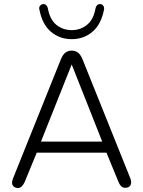

<svg xmlns="http://www.w3.org/2000/svg" viewBox="-20 -928 713 956"><path d="M40 -19Q40 -27 45 -40L284 -635Q294 -658 307 -667Q320 -676 337 -676Q354 -676 367 -667Q380 -658 390 -635L629 -40Q633 -28 633 -21Q633 7 602 7Q582 7 570 -22L510 -168H163L103 -22Q89 8 70 8Q57 8 48.5 1Q40 -6 40 -19ZM184 -223H489L337 -607ZM176 -881 175 -886Q175 -895 181 -901Q187 -907 195 -908Q204 -908 210 -902.5Q216 -897 218 -888Q228 -831 260.5 -804.5Q293 -778 337 -778Q381 -778 413.5 -804.5Q446 -831 456 -888Q458 -897 464 -902.5Q470 -908 479 -908Q488 -907 494 -899.5Q500 -892 498 -881Q484 -807 440.5 -770Q397 -733 337 -733Q277 -733 233.5 -770Q190 -807 176 -881Z"/></svg>

Font: SN Pro Light
Style: Regular
Weight: 300
Designer: Tobias Whetton
Foundry: Supernotes
Version: Version 1.002